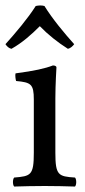

<svg xmlns="http://www.w3.org/2000/svg" viewBox="-22 -682 313 704"><path d="M141 -660C130.3 -663 119.7 -662.3 109 -660C80 -614 34 -560 -2 -520C4 -511 11 -505 20 -503C59 -525 92 -554 124 -586C154 -555 189 -527 227 -503C236.4 -504.9 245 -513 250 -520C214 -560 170 -613 141 -660ZM181 -122V-321.3C181 -371 185 -435 185 -435C185 -439 180 -442 172 -442C143.5 -431 104 -422 35 -413C33 -407 35 -391 37 -385C91.5 -379.9 102 -374 102 -317V-122C102 -39 91 -36 30 -31C24 -25 24 -4 30 2C63 1 102 0 142 0C182 0 220 1 253 2C259 -4 259 -25 253 -31C192 -35 181 -39 181 -122Z"/></svg>

Font: Libertinus Math
Style: Regular
Weight: 400
Designer: Philipp H. Poll
Foundry: Khaled Hosny
Version: Version 6.2